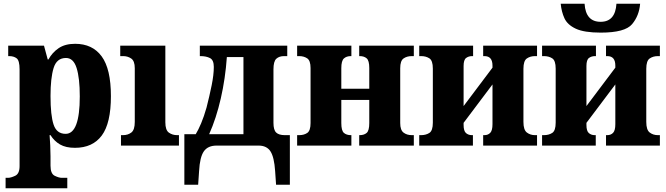

<svg xmlns="http://www.w3.org/2000/svg" viewBox="-20 -781 3573 1030"><path d="M10 229H341V173H312Q296 173 273.5 162Q251 151 251 108V58Q251 30 249.5 -1.5Q248 -33 246 -56H251Q271 -24 302 -6Q333 12 382 12Q477 12 526 -54Q575 -120 575 -265Q575 -411 525.5 -478.5Q476 -546 383 -546Q329 -546 294.5 -522.5Q260 -499 240 -462H236L216 -536H24V-480H29Q54 -480 69.5 -468Q85 -456 85 -409V110Q85 151 61.5 162Q38 173 23 173H10ZM332 -63Q284 -63 267.5 -112.5Q251 -162 251 -266Q251 -362 267.5 -416Q284 -470 334 -470Q374 -470 391 -416Q408 -362 408 -264Q408 -63 332 -63Z M629 0H940V-56H930Q905 -56 886 -69.5Q867 -83 867 -125V-536H625V-480H641Q665 -480 684 -467Q703 -454 703 -415V-127Q703 -84 684.5 -70Q666 -56 640 -56H629Z M969 210H1043L1048 137Q1052 62 1073.5 31Q1095 0 1142 0H1367Q1411 0 1431 31Q1451 62 1456 137L1461 210H1535V-56H1508Q1476 -56 1461.5 -70Q1447 -84 1447 -122V-409Q1447 -452 1462.5 -466Q1478 -480 1504 -480H1521V-536H1052V-480H1055Q1086 -480 1106.5 -469.5Q1127 -459 1127 -422Q1127 -380 1115.5 -323.5Q1104 -267 1088 -204Q1074 -155 1059 -119.5Q1044 -84 1030 -61H969ZM1102 -61Q1140 -146 1164.5 -253Q1189 -360 1197 -475H1286V-61Z M1574 0H1865V-56H1862Q1839 -56 1825 -68Q1811 -80 1811 -121V-245H1961V-121Q1961 -80 1947 -68Q1933 -56 1910 -56H1907V0H2200V-56H2189Q2163 -56 2145 -69.5Q2127 -83 2127 -121V-415Q2127 -455 2145 -467.5Q2163 -480 2189 -480H2200V-536H1907V-480H1910Q1933 -480 1947 -468Q1961 -456 1961 -416V-305H1811V-415Q1811 -455 1825 -467.5Q1839 -480 1862 -480H1865V-536H1574V-480H1585Q1610 -480 1628 -468Q1646 -456 1646 -416V-121Q1646 -80 1628.5 -68Q1611 -56 1585 -56H1574Z M2229 0H2517V-56H2511Q2493 -56 2480 -67Q2467 -78 2467 -111V-122L2622 -328V-115Q2622 -81 2610 -68.5Q2598 -56 2579 -56H2572V0H2861V-56H2850Q2825 -56 2806.5 -70Q2788 -84 2788 -127V-412Q2788 -455 2806.5 -467.5Q2825 -480 2850 -480H2861V-536H2572V-480H2579Q2622 -480 2622 -429V-418L2467 -212V-427Q2467 -460 2480.5 -470Q2494 -480 2513 -480H2518V-536H2229V-480H2239Q2265 -480 2283.5 -468Q2302 -456 2302 -413V-123Q2302 -80 2283.5 -68Q2265 -56 2239 -56H2229Z M2888 0H3176V-56H3170Q3152 -56 3139 -67Q3126 -78 3126 -111V-122L3281 -328V-115Q3281 -81 3269 -68.5Q3257 -56 3238 -56H3231V0H3520V-56H3509Q3484 -56 3465.5 -70Q3447 -84 3447 -127V-412Q3447 -455 3465.5 -467.5Q3484 -480 3509 -480H3520V-536H3231V-480H3238Q3281 -480 3281 -429V-418L3126 -212V-427Q3126 -460 3139.5 -470Q3153 -480 3172 -480H3177V-536H2888V-480H2898Q2924 -480 2942.5 -468Q2961 -456 2961 -413V-123Q2961 -80 2942.5 -68Q2924 -56 2898 -56H2888ZM3203 -606Q3333 -606 3371 -651.5Q3409 -697 3414 -761H3287Q3281 -664 3202 -664Q3122 -664 3116 -761H2988Q2992 -718 3008 -683Q3024 -648 3069 -627Q3114 -606 3203 -606Z"/></svg>

Font: Noto Serif SemiCondensed Extra
Style: Regular
Weight: 800
Width: 4
Designer: Monotype Design Team
Foundry: Monotype Imaging Inc.
Version: Version 1.002